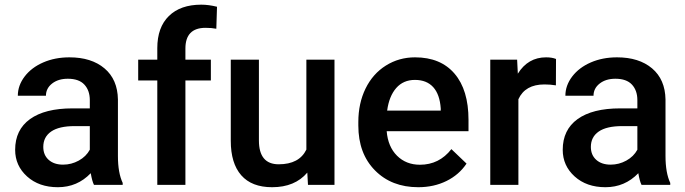

<svg xmlns="http://www.w3.org/2000/svg" viewBox="-20 -780 2891 810"><path d="M376.5 0Q368.7 -15.1 362.8 -49.3Q306.2 9.8 224.1 9.8Q144.5 9.8 94.2 -35.6Q43.9 -81.1 43.9 -147.9Q43.9 -232.4 106.7 -277.6Q169.4 -322.8 286.1 -322.8H358.9V-357.4Q358.9 -398.4 335.9 -423.1Q313 -447.8 266.1 -447.8Q225.6 -447.8 199.7 -427.5Q173.8 -407.2 173.8 -376H55.2Q55.2 -419.4 84 -457.3Q112.8 -495.1 162.4 -516.6Q211.9 -538.1 272.9 -538.1Q365.7 -538.1 420.9 -491.5Q476.1 -444.8 477.5 -360.4V-122.1Q477.5 -50.8 497.6 -8.3V0ZM246.1 -85.4Q281.2 -85.4 312.3 -102.5Q343.3 -119.6 358.9 -148.4V-248H294.9Q229 -248 195.8 -225.1Q162.6 -202.1 162.6 -160.2Q162.6 -126 185.3 -105.7Q208 -85.4 246.1 -85.4Z M643.6 0V-440.4H563V-528.3H643.6V-576.7Q643.6 -664.6 692.4 -712.4Q741.2 -760.3 829.1 -760.3Q860.4 -760.3 895.5 -751.5L892.6 -658.7Q873 -662.6 847.2 -662.6Q762.2 -662.6 762.2 -575.2V-528.3H869.6V-440.4H762.2V0Z M1276.4 -51.8Q1224.1 9.8 1127.9 9.8Q1042 9.8 997.8 -40.5Q953.6 -90.8 953.6 -186V-528.3H1072.3V-187.5Q1072.3 -86.9 1155.8 -86.9Q1242.2 -86.9 1272.5 -148.9V-528.3H1391.1V0H1279.3Z M1744.6 9.8Q1631.8 9.8 1561.8 -61.3Q1491.7 -132.3 1491.7 -250.5V-265.1Q1491.7 -344.2 1522.2 -406.5Q1552.7 -468.8 1607.9 -503.4Q1663.1 -538.1 1731 -538.1Q1838.9 -538.1 1897.7 -469.2Q1956.5 -400.4 1956.5 -274.4V-226.6H1611.3Q1616.7 -161.1 1655 -123Q1693.4 -85 1751.5 -85Q1833 -85 1884.3 -150.9L1948.2 -89.8Q1916.5 -42.5 1863.5 -16.4Q1810.5 9.8 1744.6 9.8ZM1730.5 -442.9Q1681.6 -442.9 1651.6 -408.7Q1621.6 -374.5 1613.3 -313.5H1839.4V-322.3Q1835.4 -381.8 1807.6 -412.4Q1779.8 -442.9 1730.5 -442.9Z M2325.2 -419.9Q2301.8 -423.8 2276.9 -423.8Q2195.3 -423.8 2167 -361.3V0H2048.3V-528.3H2161.6L2164.6 -469.2Q2207.5 -538.1 2283.7 -538.1Q2309.1 -538.1 2325.7 -531.2Z M2686.5 0Q2678.7 -15.1 2672.9 -49.3Q2616.2 9.8 2534.2 9.8Q2454.6 9.8 2404.3 -35.6Q2354 -81.1 2354 -147.9Q2354 -232.4 2416.7 -277.6Q2479.5 -322.8 2596.2 -322.8H2668.9V-357.4Q2668.9 -398.4 2646 -423.1Q2623 -447.8 2576.2 -447.8Q2535.6 -447.8 2509.8 -427.5Q2483.9 -407.2 2483.9 -376H2365.2Q2365.2 -419.4 2394 -457.3Q2422.9 -495.1 2472.4 -516.6Q2522 -538.1 2583 -538.1Q2675.8 -538.1 2731 -491.5Q2786.1 -444.8 2787.6 -360.4V-122.1Q2787.6 -50.8 2807.6 -8.3V0ZM2556.2 -85.4Q2591.3 -85.4 2622.3 -102.5Q2653.3 -119.6 2668.9 -148.4V-248H2605Q2539.1 -248 2505.9 -225.1Q2472.7 -202.1 2472.7 -160.2Q2472.7 -126 2495.4 -105.7Q2518.1 -85.4 2556.2 -85.4Z"/></svg>

Font: Vazir Medium FD
Style: Medium-FD
Weight: 500
Designer: Saber Rastikerdar
Foundry: Saber Rastikerdar
Version: Version 30.0.0